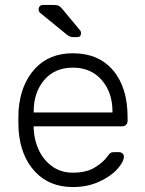

<svg xmlns="http://www.w3.org/2000/svg" viewBox="-20 -745 586 775"><path d="M54 0ZM495 -272V-257Q495 -247 488.5 -241Q482 -235 472 -235H116V-225Q118 -178 137.5 -137.5Q157 -97 192 -72.5Q227 -48 274 -48Q329 -48 363.5 -69.5Q398 -91 413 -113Q422 -125 426.5 -128Q431 -131 443 -131H459Q468 -131 474 -126Q480 -121 480 -113Q480 -92 453.5 -62.5Q427 -33 380 -11.5Q333 10 274 10Q179 10 121 -52.5Q63 -115 55 -220L54 -260L55 -300Q63 -404 120.5 -467Q178 -530 274 -530Q378 -530 436.5 -461Q495 -392 495 -272ZM434 -291V-295Q434 -372 390.5 -422Q347 -472 274 -472Q201 -472 158.5 -422Q116 -372 116 -295V-291ZM307 -611Q307 -595 291 -595H281Q270 -595 264 -597Q258 -599 250 -605L141 -694Q136 -699 136 -706Q136 -725 155 -725H196Q210 -725 217 -721.5Q224 -718 233 -707L302 -624Q307 -619 307 -611Z"/></svg>

Font: Hezaedrus Light
Style: Regular
Weight: 300
Designer: Hubert & Fischer
Foundry: Hubert & Fischer
Version: Version 1.10;September 3, 2019;FontCreator 11.5.0.2425 64-bi